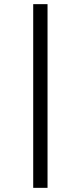

<svg xmlns="http://www.w3.org/2000/svg" viewBox="-20 -725 389 925"><path d="M140 180V-705H209V180Z"/></svg>

Font: Nunito Sans 7pt Expanded Light
Style: Regular
Weight: 300
Width: 7
Designer: Vernon Adams
Foundry: Vernon Adams
Version: Version 3.101;gftools[0.9.27]